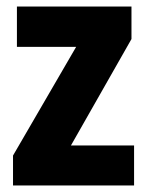

<svg xmlns="http://www.w3.org/2000/svg" viewBox="-20 -570 453 590"><path d="M392 0H20V-92L214 -426H32V-550H384V-450L198 -123H392Z"/></svg>

Font: Noto Sans Devanagari Condensed ExtraBold
Style: Regular
Weight: 800
Width: 3
Designer: Jelle Bosma - Monotype Design Team
Foundry: Monotype Imaging Inc.
Version: Version 2.004; ttfautohint (v1.8.4.7-5d5b)